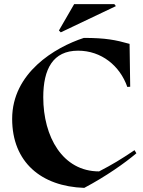

<svg xmlns="http://www.w3.org/2000/svg" viewBox="-20 -898 692 932"><path d="M39 -321C39 -111 180 7 389 14C493 -41 587 -107 642 -154L633 -169C563 -122 528 -101 461 -66C284 -66 190 -234 190 -426C190 -563 237 -652 359 -652C472 -652 562 -579 598 -476L612 -477L609 -685C542 -704 492 -714 387 -714C246 -668 39 -544 39 -321ZM275 -741 542 -868V-869L535 -878H340L266 -750Z"/></svg>

Font: Mazius Display
Style: Bold
Weight: 700
Designer: Alberto Casagrande & Collletttivo
Foundry: Collletttivo
Version: Version 2.000;Glyphs 3.2 (3221)